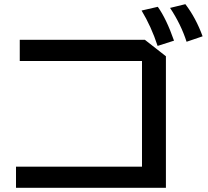

<svg xmlns="http://www.w3.org/2000/svg" viewBox="-20 -898 1000 925"><path d="M75.2 -706.1H678.2L779.3 -627V6.8H57.1V-95.2H664.1V-604H75.2ZM739.3 -676.8Q709 -769.5 662.1 -847.2L740.2 -865.2Q781.2 -808.1 818.4 -702.1ZM878.9 -696.8Q851.6 -781.2 799.3 -859.9L873 -877.9Q923.3 -812.5 956.1 -723.1Z"/></svg>

Font: BIZ UDPGothic
Style: Bold
Weight: 700
Designer: TypeBank Co., Ltd.
Foundry: Morisawa Inc.
Version: Version 1.051